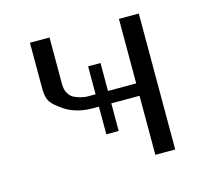

<svg xmlns="http://www.w3.org/2000/svg" viewBox="-76 -558 692 644"><g transform="rotate(-15 269.5 -236.0)"><path d="M79 -312V-472H147V-310Q147 -291 154.5 -278Q162 -265 173.5 -259.5Q185 -254 195.5 -251.5Q206 -249 215 -248H224H247V-345H290V-248H388V-472H457V0H388V-205H290V-109H247V-205H225Q161 -205 117 -240Q92 -258 85.5 -273.5Q79 -289 79 -312Z"/></g></svg>

Font: Coval
Style: ExtraLight
Weight: 250
Foundry: Context Ltd
Version: Version 001.000